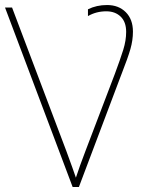

<svg xmlns="http://www.w3.org/2000/svg" viewBox="-20 -744 603 764"><path d="M509 -618Q509 -584 499 -549Q489 -514 465 -453L457 -432L294 0H269L0 -714H28L244 -143Q272 -67 282 -37Q297 -83 320 -143L437 -450Q459 -509 470.5 -546Q482 -583 482 -617Q482 -657 460 -678Q438 -699 403 -699Q363 -699 330 -680V-707Q364 -724 406 -724Q452 -724 480.5 -695.5Q509 -667 509 -618Z"/></svg>

Font: Noto Sans UI Thin
Style: Regular
Weight: 250
Designer: Monotype Design Team
Foundry: Monotype Imaging Inc.
Version: Version 1.001